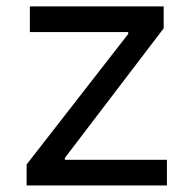

<svg xmlns="http://www.w3.org/2000/svg" viewBox="-20 -565 581 585"><path d="M61.1 0V-63.9L370.7 -461.6V-467.3H71V-545.5H478.7V-478.7L177.6 -83.8V-78.1H488.6V0Z"/></svg>

Font: TID UI
Style: Regular
Weight: 400
Designer: The TID Project Authors
Foundry: Bakken & Bæck
Version: Version 1.001;hotconv 1.0.109;makeotfexe 2.5.65596